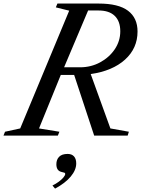

<svg xmlns="http://www.w3.org/2000/svg" viewBox="-83 -782 813 1107"><path d="M-63 0 -54 -22.5 33.5 -41.5 316 -720.5 239 -739.5 248 -761.5H485.5Q600.5 -761.5 655.2 -720Q710 -678.5 710 -600.5Q710 -503.5 637.8 -438.2Q565.5 -373 440 -355L553.5 -41.5L660 -22.5L653 0H460L344.5 -350H267.5L142 -41.5L259.5 -22.5L250.5 0ZM286.5 -394H378.5Q441.5 -394 494.2 -422.5Q547 -451 578.8 -498.2Q610.5 -545.5 610.5 -601.5Q610.5 -659.5 578.5 -690.5Q546.5 -721.5 485.5 -721.5H425ZM234.5 305.5 219.5 287.5Q240 277.5 256.8 265Q273.5 252.5 283.2 240.5Q293 228.5 293 221Q293 215.5 289 214Q285 212.5 270.5 209Q242 202 242 165Q242 138 258 121.8Q274 105.5 307 105.5Q331 105.5 343.8 119.8Q356.5 134 356.5 160.5Q356.5 198 324.8 236Q293 274 234.5 305.5Z"/></svg>

Font: Libre Caslon Text
Style: Italic
Weight: 400
Italic angle: -22.583°
Designer: Pablo Impallari, Rodrigo Fuenzalida, Katja Schimmel
Foundry: Pablo Impallari, Rodrigo Fuenzalida
Version: Version 2.000